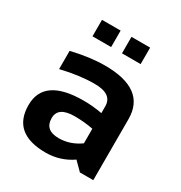

<svg xmlns="http://www.w3.org/2000/svg" viewBox="-165 -817 883 936"><g transform="rotate(30 277.0 -349.0)"><path d="M36.6 -159.7Q36.6 -312.5 259.3 -312.5Q311.5 -312.5 363.8 -302.7V-341.3Q363.8 -410.2 264.6 -410.2Q180.7 -410.2 78.1 -385.7V-488.3Q180.7 -512.7 264.6 -512.7Q493.2 -512.7 493.2 -343.8V0H418L372.1 -45.9Q305.2 0 224.6 0Q36.6 0 36.6 -159.7ZM259.3 -224.6Q166 -224.6 166 -161.1Q166 -92.8 244.1 -92.8Q308.6 -92.8 363.8 -132.8V-214.8Q314.9 -224.6 259.3 -224.6ZM410.2 -698.2V-605.5H305.2V-698.2ZM244.1 -698.2V-605.5H139.2V-698.2Z"/></g></svg>

Font: SansationBold
Style: Bold
Weight: 700
Designer: Bernd Montag
Version: Version 1.301